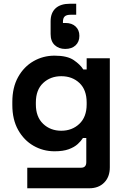

<svg xmlns="http://www.w3.org/2000/svg" viewBox="-20 -808 678 1028"><path d="M46 -246V-262Q46 -340 77 -395.5Q108 -451 159.5 -480.5Q211 -510 272 -510Q340 -510 375 -486Q410 -462 426 -436H444V-496H568V88Q568 139 538 169.5Q508 200 458 200H126V90H414Q442 90 442 60V-69H424Q414 -53 396 -36.5Q378 -20 348 -9Q318 2 272 2Q211 2 159.5 -27.5Q108 -57 77 -112.5Q46 -168 46 -246ZM308 -108Q366 -108 405 -145Q444 -182 444 -249V-259Q444 -327 405.5 -363.5Q367 -400 308 -400Q250 -400 211 -363.5Q172 -327 172 -259V-249Q172 -182 211 -145Q250 -108 308 -108ZM355 -788H388V-729H358Q336 -729 326.5 -720Q317 -711 317 -691V-685H330Q365 -685 385 -666Q405 -647 405 -616Q405 -584 384.5 -565Q364 -546 329 -546Q295 -546 273 -566.5Q251 -587 251 -626V-694Q251 -739 277.5 -763.5Q304 -788 355 -788Z"/></svg>

Font: Space Grotesk Variable Light
Style: Regular
Weight: 300
Designer: Florian Karsten
Foundry: Florian Karsten
Version: Version 2.000